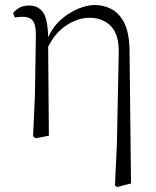

<svg xmlns="http://www.w3.org/2000/svg" viewBox="-20 -541 623 765"><path d="M496.1 -341.8 502 189.9 446.8 204.1 438 198.2 445.8 30.8 453.1 -330.1Q454.6 -403.3 421.9 -436.8Q389.2 -470.2 335.9 -470.2Q292 -470.2 246.3 -441.2Q200.7 -412.1 171.9 -355L174.8 0L121.1 9.8L111.8 2L119.1 -160.2L123 -402.8Q123 -442.9 110.6 -458.5Q98.1 -474.1 71.8 -474.1Q54.2 -474.1 39.1 -471.2L32.2 -488.8Q41 -500.5 56.4 -509.8Q71.8 -519 96.2 -519Q130.4 -519 150.1 -493.9Q169.9 -468.8 171.9 -393.1Q191.9 -436 224.6 -464.4Q257.3 -492.7 293 -506.8Q328.6 -521 356.9 -521Q394 -521 425.3 -504.2Q456.5 -487.3 475.8 -448.2Q495.1 -409.2 496.1 -341.8Z"/></svg>

Font: Source Han Serif CN ExtraLight
Style: Regular
Weight: 250
Designer: Ryoko NISHIZUKA  (kana & ideographs); Frank Grießhammer (Latin, Greek & Cyrillic); Wenlong ZHANG  (bopomofo); Sandoll Co
Foundry: Adobe Systems Incorporated
Version: Version 1.001;PS 1.001;hotconv 16.6.54;makeotf.lib2.5.65590